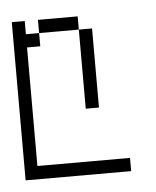

<svg xmlns="http://www.w3.org/2000/svg" viewBox="-34 -201 287 353"><g transform="rotate(-5 109.5 -24.0)"><path d="M121.6 0V-146H146V0ZM0 121.6V-170.4H23.9V-146H48.3V-121.6H23.9V97.2H194.8V121.6ZM48.3 -146V-170.4H121.6V-146Z"/></g></svg>

Font: FS Mondwest Regular
Style: Regular
Weight: 400
Designer: NZWStudios2024
Foundry: https://fontstruct.com
Version: Version 1.0